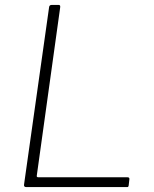

<svg xmlns="http://www.w3.org/2000/svg" viewBox="-20 -762 627 782"><path d="M180 -733Q181 -742 191 -742H219Q227 -742 225 -731L130 -48Q128 -40 136 -40H499Q508 -40 507 -32L504 -6Q503 -2 502 -1Q501 0 497 0H87Q76 0 78 -11L180 -733Z"/></svg>

Font: Libre Franklin Thin
Style: Italic
Weight: 100
Italic angle: -8°
Designer: Pablo Impallari, Rodrigo Fuenzalida, Nhung Nguyen
Foundry: Impallari Type
Version: Version 3.000